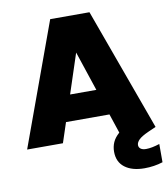

<svg xmlns="http://www.w3.org/2000/svg" viewBox="-98 -787 950 1088"><g transform="rotate(-10 377.5 -242.5)"><path d="M673 114Q705 114 751 99V204Q701 220 645 220Q574 220 532.5 188.5Q491 157 491 98Q491 69 502 44Q513 19 539 -4L502 -115H252L214 0H8L265 -705H491L747 0L702 20Q662 38 646.5 53.5Q631 69 631 84Q631 98 642 106Q653 114 673 114ZM453 -265 377 -493 302 -265Z"/></g></svg>

Font: Fz Poppins ExtBd
Style: Regular
Weight: 800
Designer: Ninad Kale (Devanagari), Jonny Pinhorn (Latin)
Foundry: Indian Type Foundry
Version: Vit hóa bi Vntype.Com & FontZin.Com